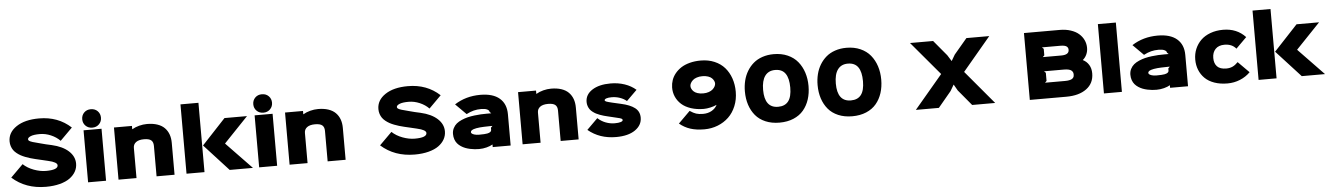

<svg xmlns="http://www.w3.org/2000/svg" viewBox="-30 -1591 16013 2317"><g transform="rotate(-5 7976.5 -432.5)"><path d="M844.2 -237.8Q844.2 -186.5 819.6 -142.1Q794.9 -97.7 748 -63.5Q701.2 -29.3 626.5 -9.8Q551.8 9.8 458 9.8Q213.9 9.8 49.8 -137.2L200.2 -287.1Q252.4 -237.8 328.9 -209.5Q405.3 -181.2 475.1 -181.2Q620.1 -181.2 620.1 -236.8Q620.1 -275.4 509.8 -299.8Q508.3 -300.3 439.7 -316.4Q371.1 -332.5 359.9 -335Q326.2 -343.3 298.8 -351.3Q271.5 -359.4 240.5 -371.3Q209.5 -383.3 185.5 -396.5Q161.6 -409.7 138.7 -428Q115.7 -446.3 100.8 -467.3Q85.9 -488.3 76.9 -515.6Q67.9 -543 67.9 -574.2Q67.9 -682.6 170.4 -751.2Q272.9 -819.8 445.8 -819.8Q675.3 -819.8 831.1 -675.8L683.1 -527.8Q637.7 -574.7 571.8 -602.8Q505.9 -630.9 439 -630.9Q364.7 -630.9 328.4 -615.7Q292 -600.6 292 -580.1Q292 -568.8 303 -560.8Q314 -552.7 345.2 -542.7Q376.5 -532.7 440.9 -517.1Q498 -501 570.8 -485.8Q700.7 -456.1 772.5 -390.6Q844.2 -325.2 844.2 -237.8Z M1186.5 -629.9V0H968.8V-629.9ZM1191.4 -764.2Q1191.4 -716.8 1159.2 -684.8Q1127 -652.8 1077.6 -652.8Q1028.3 -652.8 996.3 -684.8Q964.4 -716.8 964.4 -764.2Q964.4 -812 996.1 -844Q1027.8 -876 1077.6 -876Q1127.9 -876 1159.7 -844Q1191.4 -812 1191.4 -764.2Z M2016.1 -386.2V0H1798.3V-368.2Q1798.3 -415.5 1772.5 -437.3Q1746.6 -459 1685.1 -459Q1622.6 -459 1588.9 -434.1Q1555.2 -409.2 1555.2 -365.2V0H1337.4V-631.8H1555.2V-591.8H1557.1Q1594.7 -614.3 1642.6 -626.7Q1690.4 -639.2 1737.3 -639.2Q1808.6 -639.2 1862.3 -621.1Q1916 -603 1949.5 -569.1Q1982.9 -535.2 1999.5 -489.5Q2016.1 -443.8 2016.1 -386.2Z M2378.9 -839.8V0H2161.1V-839.8ZM2656.7 -320.8 2965.8 0H2684.1L2389.2 -321.8L2675.8 -628.9H2948.7L2656.7 -323.2Z M3258.8 -629.9V0H3041V-629.9ZM3263.7 -764.2Q3263.7 -716.8 3231.4 -684.8Q3199.2 -652.8 3149.9 -652.8Q3100.6 -652.8 3068.6 -684.8Q3036.6 -716.8 3036.6 -764.2Q3036.6 -812 3068.4 -844Q3100.1 -876 3149.9 -876Q3200.2 -876 3231.9 -844Q3263.7 -812 3263.7 -764.2Z M4088.4 -386.2V0H3870.6V-368.2Q3870.6 -415.5 3844.7 -437.3Q3818.8 -459 3757.3 -459Q3694.8 -459 3661.1 -434.1Q3627.4 -409.2 3627.4 -365.2V0H3409.7V-631.8H3627.4V-591.8H3629.4Q3667 -614.3 3714.8 -626.7Q3762.7 -639.2 3809.6 -639.2Q3880.9 -639.2 3934.6 -621.1Q3988.3 -603 4021.7 -569.1Q4055.2 -535.2 4071.8 -489.5Q4088.4 -443.8 4088.4 -386.2Z M5312 -237.8Q5312 -186.5 5287.4 -142.1Q5262.7 -97.7 5215.8 -63.5Q5168.9 -29.3 5094.2 -9.8Q5019.5 9.8 4925.8 9.8Q4681.6 9.8 4517.6 -137.2L4668 -287.1Q4720.2 -237.8 4796.6 -209.5Q4873 -181.2 4942.9 -181.2Q5087.9 -181.2 5087.9 -236.8Q5087.9 -275.4 4977.5 -299.8Q4976.1 -300.3 4907.5 -316.4Q4838.9 -332.5 4827.6 -335Q4793.9 -343.3 4766.6 -351.3Q4739.3 -359.4 4708.3 -371.3Q4677.2 -383.3 4653.3 -396.5Q4629.4 -409.7 4606.4 -428Q4583.5 -446.3 4568.6 -467.3Q4553.7 -488.3 4544.7 -515.6Q4535.6 -543 4535.6 -574.2Q4535.6 -682.6 4638.2 -751.2Q4740.7 -819.8 4913.6 -819.8Q5143.1 -819.8 5298.8 -675.8L5150.9 -527.8Q5105.5 -574.7 5039.6 -602.8Q4973.6 -630.9 4906.7 -630.9Q4832.5 -630.9 4796.1 -615.7Q4759.8 -600.6 4759.8 -580.1Q4759.8 -568.8 4770.8 -560.8Q4781.7 -552.7 4813 -542.7Q4844.2 -532.7 4908.7 -517.1Q4965.8 -501 5038.6 -485.8Q5168.5 -456.1 5240.2 -390.6Q5312 -325.2 5312 -237.8Z M5869.1 -232.9 5889.2 -252.9H5867.2Q5822.3 -252.9 5788.1 -251Q5736.3 -249.5 5694.3 -242.2Q5651.9 -233.9 5637.7 -223.4Q5623.5 -212.9 5623.5 -200.2Q5623.5 -192.4 5631.3 -184.1Q5639.2 -175.8 5662.4 -168.5Q5685.5 -161.1 5720.2 -161.1Q5791.5 -161.1 5819.3 -167Q5869.1 -177.2 5869.1 -206.1ZM6087.4 -377V2H5870.1V-29.8Q5841.3 -12.2 5796.6 -0.5Q5752 11.2 5706.5 11.2Q5679.7 11.2 5652.8 8.8Q5626 6.3 5595.7 -0.2Q5565.4 -6.8 5539.1 -16.8Q5512.7 -26.9 5487.8 -43.2Q5462.9 -59.6 5445.1 -80.6Q5427.2 -101.6 5416.7 -131.3Q5406.2 -161.1 5406.2 -196.8Q5406.2 -235.4 5422.4 -267.1Q5438.5 -298.8 5464.1 -320.1Q5489.7 -341.3 5527.1 -357.4Q5564.5 -373.5 5601.6 -382.6Q5638.7 -391.6 5682.9 -397Q5727.1 -402.3 5761.5 -404.1Q5795.9 -405.8 5832.5 -405.8H5888.2L5869.1 -424.8Q5869.1 -442.4 5843.8 -455.1Q5818.4 -467.8 5771.5 -467.8Q5722.7 -467.8 5680.9 -457.3Q5639.2 -446.8 5591.3 -421.9L5462.4 -550.8Q5598.6 -639.2 5775.4 -639.2Q5927.7 -639.2 6007.6 -570.8Q6087.4 -502.4 6087.4 -377Z M6911.1 -386.2V0H6693.4V-368.2Q6693.4 -415.5 6667.5 -437.3Q6641.6 -459 6580.1 -459Q6517.6 -459 6483.9 -434.1Q6450.2 -409.2 6450.2 -365.2V0H6232.4V-631.8H6450.2V-591.8H6452.1Q6489.7 -614.3 6537.6 -626.7Q6585.4 -639.2 6632.3 -639.2Q6703.6 -639.2 6757.3 -621.1Q6811 -603 6844.5 -569.1Q6877.9 -535.2 6894.5 -489.5Q6911.1 -443.8 6911.1 -386.2Z M7680.2 -196.8Q7680.2 -105.5 7596.2 -47.1Q7512.2 11.2 7363.8 11.2Q7165.5 11.2 7025.9 -105L7157.7 -235.8Q7200.2 -196.3 7253.7 -176Q7307.1 -155.8 7361.8 -155.8Q7410.2 -155.8 7435.5 -164.3Q7460.9 -172.9 7460.9 -187Q7460.9 -197.8 7448.2 -204.3Q7435.5 -210.9 7397 -219.2Q7391.6 -220.2 7342.3 -232.4Q7293 -244.6 7285.2 -246.1Q7258.8 -252.4 7238.5 -258.1Q7218.3 -263.7 7192.1 -273.2Q7166 -282.7 7146.5 -293Q7127 -303.2 7107.2 -318.4Q7087.4 -333.5 7074.7 -350.8Q7062 -368.2 7054 -391.4Q7045.9 -414.6 7045.9 -440.9Q7045.9 -531.2 7129.9 -585.2Q7213.9 -639.2 7353 -639.2Q7444.3 -639.2 7523.2 -612.3Q7602.1 -585.4 7659.2 -535.2L7532.7 -410.2Q7498.5 -439.5 7450.9 -455.8Q7403.3 -472.2 7353 -472.2Q7311 -472.2 7288.1 -464.1Q7265.1 -456.1 7265.1 -442.9Q7265.1 -432.6 7284.9 -425.3Q7304.7 -418 7356.9 -405.8L7458 -382.8Q7566.9 -358.9 7623.5 -315.4Q7680.2 -272 7680.2 -196.8Z M8610.4 -527.8Q8610.8 -543.5 8603 -560.3Q8595.2 -577.1 8579.3 -593.3Q8563.5 -609.4 8533.4 -619.6Q8503.4 -629.9 8464.4 -629.9Q8426.8 -629.9 8396.2 -619.6Q8365.7 -609.4 8347.9 -593Q8330.1 -576.7 8320.8 -559.1Q8311.5 -541.5 8311 -524.9Q8310.5 -508.8 8318.1 -491.7Q8325.7 -474.6 8341.8 -458.5Q8357.9 -442.4 8387.7 -432.1Q8417.5 -421.9 8457 -421.9Q8495.1 -421.9 8525.6 -432.6Q8556.2 -443.4 8573.7 -459.7Q8591.3 -476.1 8600.6 -493.7Q8609.9 -511.2 8610.4 -527.8ZM8850.1 -408.2Q8850.1 -314.5 8817.6 -235.4Q8785.2 -156.2 8729 -102.5Q8672.9 -48.8 8596.7 -18.8Q8520.5 11.2 8434.1 11.2Q8335.9 11.2 8264.2 -12.2Q8192.4 -35.6 8133.3 -85L8275.4 -226.1Q8317.4 -197.3 8351.1 -186.5Q8384.8 -175.8 8434.1 -175.8Q8493.7 -175.8 8538.6 -201.2Q8583.5 -226.6 8605 -269L8604 -270Q8573.2 -254.9 8528.6 -244.9Q8483.9 -234.9 8449.2 -234.9Q8363.3 -234.9 8293.5 -257.8Q8223.6 -280.8 8179.2 -320.8Q8134.8 -360.8 8111.6 -413.6Q8088.4 -466.3 8089.4 -526.9Q8090.3 -572.8 8105 -615Q8119.6 -657.2 8150.1 -694.6Q8180.7 -731.9 8223.6 -759.8Q8266.6 -787.6 8327.6 -803.7Q8388.7 -819.8 8460.9 -819.8Q8552.7 -819.8 8627.2 -788.1Q8701.7 -756.3 8750 -700.9Q8798.3 -645.5 8824.2 -570.6Q8850.1 -495.6 8850.1 -408.2Z M9509.8 -400.9Q9509.8 -513.7 9469.7 -570.8Q9429.7 -627.9 9345.7 -627.9Q9265.1 -627.9 9222.9 -570.3Q9180.7 -512.7 9180.7 -400.9Q9180.7 -182.1 9344.7 -182.1Q9427.2 -182.1 9468.5 -235.6Q9509.8 -289.1 9509.8 -400.9ZM9731 -400.9Q9731 -313 9707 -239Q9683.1 -165 9636.2 -109.1Q9589.4 -53.2 9514.9 -21.7Q9440.4 9.8 9344.7 9.8Q9250 9.8 9175.8 -21.7Q9101.6 -53.2 9054.9 -109.1Q9008.3 -165 8984.1 -239Q8960 -313 8960 -400.9Q8960 -470.2 8975.3 -532.5Q8990.7 -594.7 9022.5 -647.2Q9054.2 -699.7 9099.4 -738.3Q9144.5 -776.9 9207.5 -798.3Q9270.5 -819.8 9344.7 -819.8Q9439 -819.8 9513.4 -786.9Q9587.9 -753.9 9635 -696.3Q9682.1 -638.7 9706.5 -563.5Q9731 -488.3 9731 -400.9Z M10390.6 -400.9Q10390.6 -513.7 10350.6 -570.8Q10310.5 -627.9 10226.6 -627.9Q10146 -627.9 10103.8 -570.3Q10061.5 -512.7 10061.5 -400.9Q10061.5 -182.1 10225.6 -182.1Q10308.1 -182.1 10349.4 -235.6Q10390.6 -289.1 10390.6 -400.9ZM10611.8 -400.9Q10611.8 -313 10587.9 -239Q10564 -165 10517.1 -109.1Q10470.2 -53.2 10395.8 -21.7Q10321.3 9.8 10225.6 9.8Q10130.9 9.8 10056.6 -21.7Q9982.4 -53.2 9935.8 -109.1Q9889.2 -165 9865 -239Q9840.8 -313 9840.8 -400.9Q9840.8 -470.2 9856.2 -532.5Q9871.6 -594.7 9903.3 -647.2Q9935.1 -699.7 9980.2 -738.3Q10025.4 -776.9 10088.4 -798.3Q10151.4 -819.8 10225.6 -819.8Q10319.8 -819.8 10394.3 -786.9Q10468.8 -753.9 10515.9 -696.3Q10563 -638.7 10587.4 -563.5Q10611.8 -488.3 10611.8 -400.9Z M11616.2 -405.8 11957 0H11678.2L11520 -189.9L11478 -263.2H11476.1L11433.1 -189.9L11274.9 0H10996.1L11337.9 -404.8L10996.1 -810.1H11275.9L11431.2 -624L11477.1 -550.8H11479L11522 -624L11679.2 -810.1H11956.1Z M12930.7 -258.8Q12930.7 -273.4 12926.5 -284.7Q12922.4 -295.9 12911.1 -306.6Q12899.9 -317.4 12876.7 -323.2Q12853.5 -329.1 12818.8 -329.1H12577.6L12597.7 -309.1V-210.9L12577.6 -190.9H12819.8Q12847.7 -190.9 12868.2 -194.8Q12888.7 -198.7 12900.4 -204.8Q12912.1 -210.9 12919.2 -220.2Q12926.3 -229.5 12928.5 -238.5Q12930.7 -247.6 12930.7 -258.8ZM12895.5 -561Q12895.5 -573.2 12892.1 -582.5Q12888.7 -591.8 12879.4 -600.6Q12870.1 -609.4 12850.3 -614.3Q12830.6 -619.1 12800.8 -619.1H12577.6L12597.7 -599.1V-521L12577.6 -501H12800.8Q12895.5 -501 12895.5 -561ZM13154.8 -253.9Q13154.8 -134.3 13064 -67.1Q12973.1 0 12819.8 0H12376.5V-810.1H12810.5Q12883.3 -810.1 12942.6 -790.5Q13002 -771 13040.3 -737.5Q13078.6 -704.1 13099.1 -660.2Q13119.6 -616.2 13119.6 -565.9Q13119.6 -523.9 13103 -486.8Q13086.4 -449.7 13056.6 -424.8V-422.9Q13102.1 -400.4 13128.4 -357.2Q13154.8 -314 13154.8 -253.9Z M13492.2 -839.8V0H13274.4V-839.8Z M14074.7 -232.9 14094.7 -252.9H14072.8Q14027.8 -252.9 13993.7 -251Q13941.9 -249.5 13899.9 -242.2Q13857.4 -233.9 13843.3 -223.4Q13829.1 -212.9 13829.1 -200.2Q13829.1 -192.4 13836.9 -184.1Q13844.7 -175.8 13867.9 -168.5Q13891.1 -161.1 13925.8 -161.1Q13997.1 -161.1 14024.9 -167Q14074.7 -177.2 14074.7 -206.1ZM14293 -377V2H14075.7V-29.8Q14046.9 -12.2 14002.2 -0.5Q13957.5 11.2 13912.1 11.2Q13885.3 11.2 13858.4 8.8Q13831.5 6.3 13801.3 -0.2Q13771 -6.8 13744.6 -16.8Q13718.3 -26.9 13693.4 -43.2Q13668.5 -59.6 13650.6 -80.6Q13632.8 -101.6 13622.3 -131.3Q13611.8 -161.1 13611.8 -196.8Q13611.8 -235.4 13627.9 -267.1Q13644 -298.8 13669.7 -320.1Q13695.3 -341.3 13732.7 -357.4Q13770 -373.5 13807.1 -382.6Q13844.2 -391.6 13888.4 -397Q13932.6 -402.3 13967 -404.1Q14001.5 -405.8 14038.1 -405.8H14093.8L14074.7 -424.8Q14074.7 -442.4 14049.3 -455.1Q14023.9 -467.8 13977.1 -467.8Q13928.2 -467.8 13886.5 -457.3Q13844.7 -446.8 13796.9 -421.9L13668 -550.8Q13804.2 -639.2 13981 -639.2Q14133.3 -639.2 14213.1 -570.8Q14293 -502.4 14293 -377Z M14914.6 -235.8 15047.9 -102.1Q14995.1 -48.8 14923.1 -19.5Q14851.1 9.8 14771 9.8Q14682.1 9.8 14612.1 -15.1Q14542 -40 14497.8 -84Q14453.6 -127.9 14430.7 -185.5Q14407.7 -243.2 14407.7 -311Q14407.7 -379.4 14432.6 -439Q14457.5 -498.5 14503.2 -543.5Q14548.8 -588.4 14618.4 -614.3Q14688 -640.1 14772.9 -640.1Q14939.5 -640.1 15043.9 -527.8L14914.6 -398.9Q14865.2 -459 14773.9 -459Q14702.6 -459 14664.3 -418.5Q14626 -377.9 14626 -311Q14626 -245.1 14661.4 -208Q14696.8 -170.9 14772 -170.9Q14814.9 -170.9 14848.4 -186.3Q14881.8 -201.7 14914.6 -235.8Z M15365.7 -839.8V0H15147.9V-839.8ZM15643.6 -320.8 15952.6 0H15670.9L15376 -321.8L15662.6 -628.9H15935.5L15643.6 -323.2Z"/></g></svg>

Font: Sinkin Sans 900 X Black
Style: Regular
Weight: 950
Designer: Keith Bates
Foundry: K-Type
Version: Sinkin Sans (version 1.0)  by Keith Bates   •   © 2014   www